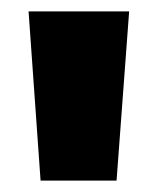

<svg xmlns="http://www.w3.org/2000/svg" viewBox="-20 -774 276 336"><path d="M30 -754H206L184 -458H51Z"/></svg>

Font: Protest Guerrilla
Style: Regular
Weight: 400
Designer: Octavio Pardo
Foundry: Ashler Design
Version: Version 2.005; ttfautohint (v1.8.4.7-5d5b)